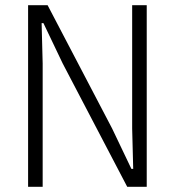

<svg xmlns="http://www.w3.org/2000/svg" viewBox="-20 -718 672 738"><path d="M221 -474 147 -629H140L144 -474V0H88V-698H163L411 -224L485 -69H492L488 -224V-698H544V0H469Z"/></svg>

Font: IBM Plex Sans Cond Light
Style: Regular
Weight: 300
Width: 3
Designer: Mike Abbink, Paul van der Laan, Pieter van Rosmalen
Foundry: Bold Monday
Version: Version 1.3